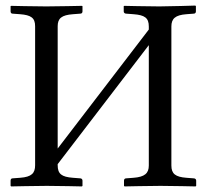

<svg xmlns="http://www.w3.org/2000/svg" viewBox="-20 -667 740 689"><path d="M595 -572C595 -600 609 -613 649 -616L675 -618C680 -618 683 -621 683 -626V-645L681 -647C681 -647 588 -644 552 -644C513 -644 426 -646 426 -646L424 -645V-626C424 -621 428 -618 433 -618L459 -616C499 -613 514 -603 514 -572V-561L187 -134V-573C187 -601 201 -613 242 -616L268 -618C273 -618 276 -621 276 -626V-645L274 -646C274 -646 181 -644 146 -644C106 -644 20 -646 20 -646L18 -645V-626C18 -621 21 -618 25 -618L52 -616C91 -613 106 -603 106 -573V-74C106 -46 94 -32 52 -29L25 -27C21 -27 18 -24 18 -19V0L20 2C20 2 113 0 148 0C188 0 274 2 274 2L276 0V-19C276 -24 272 -27 268 -27L242 -29C201 -32 187 -43 187 -74V-78L514 -505V-73C514 -45 499 -32 459 -29L433 -27C428 -27 425 -24 425 -19V0L427 2C427 2 520 0 556 0C595 0 682 2 682 2L684 0V-19C684 -24 680 -27 675 -27L649 -29C610 -32 595 -43 595 -73Z"/></svg>

Font: Linux Libertine O C
Style: Regular
Weight: 400
Designer: Philipp H. Poll
Foundry: Philipp H. Poll
Version: Version 4.0.3